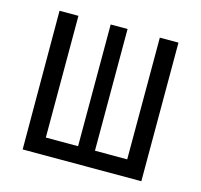

<svg xmlns="http://www.w3.org/2000/svg" viewBox="-85 -643 771 736"><g transform="rotate(15 300.0 -275.0)"><path d="M65 0H536V-550H462V-67H334V-550H267V-67H139V-550H64Z"/></g></svg>

Font: JetBrains Mono Light
Style: Regular
Weight: 336
Monospace: yes
Designer: Philipp Nurullin, Konstantin Bulenkov
Foundry: JetBrains
Version: Version 2.305